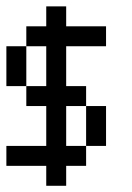

<svg xmlns="http://www.w3.org/2000/svg" viewBox="-20 -520 415 602"><path d="M125 -437.5V-500H187.5V-437.5ZM125 -375V-437.5H187.5V-375ZM125 -312.5V-375H187.5V-312.5ZM125 -250V-312.5H187.5V-250ZM125 -187.5V-250H187.5V-187.5ZM125 -125V-187.5H187.5V-125ZM125 -62.5V-125H187.5V-62.5ZM125 0V-62.5H187.5V0ZM125 62.5V0H187.5V62.5ZM62.5 0V-62.5H125V0ZM187.5 0V-62.5H250V0ZM250 -125V-187.5H312.5V-125ZM250 -62.5V-125H312.5V-62.5ZM187.5 -187.5V-250H250V-187.5ZM0 -312.5V-375H62.5V-312.5ZM62.5 -187.5V-250H125V-187.5ZM0 -250V-312.5H62.5V-250ZM62.5 -375V-437.5H125V-375ZM187.5 -375V-437.5H250V-375ZM0 0V-62.5H62.5V0ZM250 -375V-437.5H312.5V-375Z"/></svg>

Font: AprilSans
Style: Regular
Weight: 400
Designer: typesprite
Version: Version 1.001;PS 001.001;hotconv 1.0.88;makeotf.lib2.5.64775